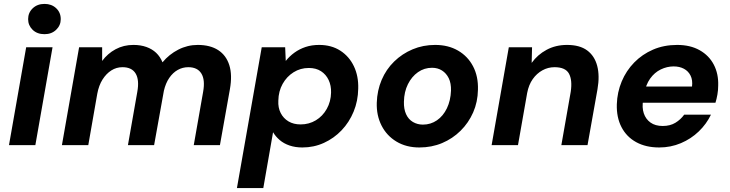

<svg xmlns="http://www.w3.org/2000/svg" viewBox="-20 -743 3735 983"><path d="M26 0 114 -501H249L161 0ZM208 -568Q170 -568 147 -590.5Q124 -613 124 -645Q124 -678 147.5 -700.5Q171 -723 208 -723Q244 -723 267.5 -701Q291 -679 291 -645Q291 -613 267.5 -590.5Q244 -568 208 -568Z M297 0 385 -501H503V-431Q531 -469 572 -491Q613 -513 663 -513Q700 -513 729.5 -502.5Q759 -492 779.5 -472.5Q800 -453 812 -424Q846 -465 893 -489Q940 -513 992 -513Q1056 -513 1097 -486.5Q1138 -460 1154 -409.5Q1170 -359 1157 -286L1106 0H972L1020 -273Q1031 -334 1011 -366.5Q991 -399 944 -399Q915 -399 890 -385Q865 -371 846.5 -344Q828 -317 819 -278L769 0H635L683 -273Q694 -334 674.5 -366.5Q655 -399 607 -399Q576 -399 550 -382.5Q524 -366 505 -336Q486 -306 478 -263L432 0Z M1193 220 1320 -501H1440L1443 -431Q1462 -455 1487.5 -473.5Q1513 -492 1544.5 -502.5Q1576 -513 1614 -513Q1677 -513 1722.5 -483.5Q1768 -454 1792 -403.5Q1816 -353 1814 -289Q1813 -226 1790.5 -171.5Q1768 -117 1729 -76Q1690 -35 1638.5 -11.5Q1587 12 1528 12Q1492 12 1462.5 2Q1433 -8 1412 -26Q1391 -44 1378 -66L1328 220ZM1519 -106Q1562 -106 1597 -127Q1632 -148 1653 -185.5Q1674 -223 1675 -269Q1676 -305 1662.5 -333.5Q1649 -362 1623.5 -378.5Q1598 -395 1561 -395Q1518 -395 1483 -373Q1448 -351 1427 -313.5Q1406 -276 1405 -228Q1403 -192 1417 -164.5Q1431 -137 1457 -121.5Q1483 -106 1519 -106Z M2127 12Q2060 12 2010 -18Q1960 -48 1933.5 -100Q1907 -152 1909 -217Q1911 -280 1934 -334Q1957 -388 1998 -428Q2039 -468 2092.5 -490.5Q2146 -513 2208 -513Q2275 -513 2325 -484Q2375 -455 2402 -403.5Q2429 -352 2427 -284Q2426 -221 2402.5 -167.5Q2379 -114 2338 -73.5Q2297 -33 2243.5 -10.5Q2190 12 2127 12ZM2145 -105Q2185 -105 2217 -127Q2249 -149 2268 -188.5Q2287 -228 2289 -279Q2290 -317 2277.5 -342.5Q2265 -368 2243 -382Q2221 -396 2192 -396Q2152 -396 2120 -373.5Q2088 -351 2068.5 -312Q2049 -273 2048 -222Q2047 -185 2059 -158.5Q2071 -132 2094 -118.5Q2117 -105 2145 -105Z M2497 0 2585 -501H2704L2702 -421Q2732 -463 2778.5 -488Q2825 -513 2883 -513Q2948 -513 2986 -485Q3024 -457 3037.5 -406Q3051 -355 3039 -286L2988 0H2854L2902 -273Q2911 -333 2893 -366Q2875 -399 2819 -399Q2786 -399 2757 -383Q2728 -367 2707.5 -338Q2687 -309 2679 -267L2632 0Z M3355 12Q3287 12 3237.5 -15Q3188 -42 3162 -92Q3136 -142 3138 -209Q3140 -271 3163 -326Q3186 -381 3227 -423Q3268 -465 3323.5 -489Q3379 -513 3447 -513Q3514 -513 3562 -486Q3610 -459 3634.5 -412Q3659 -365 3657 -305Q3657 -282 3653 -259Q3649 -236 3643 -217H3234L3248 -300H3523Q3527 -333 3515.5 -356Q3504 -379 3481.5 -391Q3459 -403 3429 -403Q3395 -403 3363 -387.5Q3331 -372 3308.5 -340.5Q3286 -309 3278 -261L3273 -232Q3266 -193 3276 -163Q3286 -133 3310.5 -115.5Q3335 -98 3373 -98Q3411 -98 3438 -114.5Q3465 -131 3483 -156H3620Q3597 -108 3557.5 -70Q3518 -32 3466 -10Q3414 12 3355 12Z"/></svg>

Font: DM Sans 18pt
Style: Bold Italic
Weight: 700
Italic angle: -10°
Designer: Colophon Foundry, Jonny Pinhorn
Foundry: Colophon Foundry
Version: Version 4.004;gftools[0.9.30]